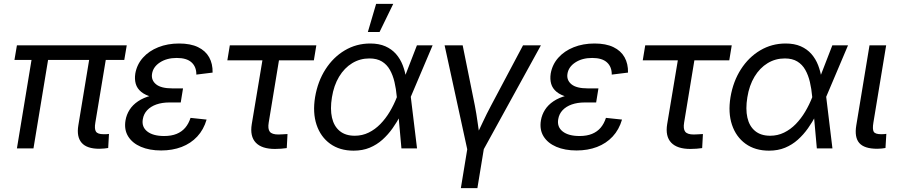

<svg xmlns="http://www.w3.org/2000/svg" viewBox="-20 -762 4623 986"><path d="M490.2 2Q425.8 2 399.2 -28.8Q372.6 -59.6 382.3 -118.2L446.3 -505.9H531.7L469.7 -132.8Q463.9 -100.1 472.7 -86.4Q481.4 -72.8 511.2 -72.8Q521.5 -72.8 527.3 -73Q533.2 -73.2 539.6 -74.2L535.6 -2Q526.4 -0.5 514.9 0.7Q503.4 2 490.2 2ZM66.9 0 150.4 -505.9H235.4L151.9 0ZM54.2 -454.1 66.9 -529.3H630.9L618.2 -454.1Z M807.6 10.7Q747.6 10.7 703.6 -8.1Q659.7 -26.9 638.2 -61.5Q616.7 -96.2 624.5 -143.6Q629.4 -172.9 645.3 -198Q661.1 -223.1 689 -241.9Q716.8 -260.7 757.3 -271.2Q797.9 -281.7 852.1 -281.7H915.5L908.2 -235.8H849.1Q812.5 -235.8 783.2 -225.6Q753.9 -215.3 735.8 -196Q717.8 -176.8 713.4 -149.9Q706.5 -110.4 736.3 -86.9Q766.1 -63.5 822.8 -63.5Q860.4 -63.5 887 -74.5Q913.6 -85.4 931.2 -106Q948.7 -126.5 958.5 -156.7L1041 -147.9Q1025.9 -96.2 992.9 -60.8Q960 -25.4 912.6 -7.3Q865.2 10.7 807.6 10.7ZM851.6 -253.9Q798.8 -253.9 762.5 -263.4Q726.1 -272.9 705.1 -290.3Q684.1 -307.6 677.2 -331.5Q670.4 -355.5 674.8 -384.3Q683.1 -431.2 714.1 -465.8Q745.1 -500.5 793 -519.5Q840.8 -538.6 899.9 -538.6Q958.5 -538.6 996.8 -520Q1035.2 -501.5 1054 -468Q1072.8 -434.6 1071.8 -389.2L988.3 -378.9Q988.8 -418.5 963.9 -441.4Q939 -464.4 887.7 -464.4Q836.4 -464.4 801.3 -441.4Q766.1 -418.5 760.7 -382.3Q755.9 -350.1 781.5 -329.1Q807.1 -308.1 865.2 -308.1H919.9L911.1 -253.9Z M1392.1 2.9Q1324.2 2.9 1293.5 -29.5Q1262.7 -62 1272.9 -124.5L1327.6 -452.1H1147.5L1160.2 -529.3H1604.5L1591.8 -452.1H1412.6L1359.9 -132.3Q1354.5 -100.1 1365.5 -85.7Q1376.5 -71.3 1409.7 -71.3Q1420.4 -71.3 1432.9 -72.3Q1445.3 -73.2 1456.5 -73.7L1452.6 -1.5Q1439 0.5 1423.6 1.7Q1408.2 2.9 1392.1 2.9Z M1795.9 11.7Q1724.6 11.7 1675.5 -23.7Q1626.5 -59.1 1605.7 -121.1Q1585 -183.1 1598.1 -263.2Q1611.8 -344.2 1651.6 -406.2Q1691.4 -468.3 1750.7 -503.4Q1810.1 -538.6 1881.3 -538.6Q1926.3 -538.6 1959 -524.2Q1991.7 -509.8 2013.7 -484.6Q2035.6 -459.5 2048.1 -427.2Q2060.5 -395 2065.9 -359.4H2096.7L2089.4 -266.1L2121.6 0H2041.5L2017.6 -266.1Q2014.2 -305.2 2005.9 -340.6Q1997.6 -376 1982.2 -403.3Q1966.8 -430.7 1941.2 -446.3Q1915.5 -461.9 1877 -461.9Q1828.6 -461.9 1788.6 -437.5Q1748.5 -413.1 1721.4 -368.2Q1694.3 -323.2 1684.6 -262.2Q1674.8 -202.1 1684.8 -158Q1694.8 -113.8 1724.4 -89.4Q1753.9 -64.9 1801.8 -64.9Q1840.3 -64.9 1873.3 -81.1Q1906.2 -97.2 1933.3 -125Q1960.4 -152.8 1981.7 -188.5Q2002.9 -224.1 2018.1 -263.2L2121.1 -529.3H2201.7L2088.9 -263.2L2065.4 -170.4H2037.1Q2019 -135.7 1996.1 -103.3Q1973.1 -70.8 1944.1 -44.7Q1915 -18.6 1878.4 -3.4Q1841.8 11.7 1795.9 11.7ZM1869.1 -597.7 1911.6 -742.2H1999.5L1929.2 -597.7Z M2380.4 8.8 2263.2 -529.3H2356L2418.5 -220.2Q2426.8 -177.2 2432.6 -134.5Q2438.5 -91.8 2444.8 -50.3H2419.4Q2439.5 -91.8 2459.2 -134.5Q2479 -177.2 2502 -220.2L2666 -529.3H2757.8L2461.9 8.8ZM2346.7 204.1 2380.9 -3.9H2465.8L2431.6 204.1Z M2940.9 10.7Q2880.9 10.7 2836.9 -8.1Q2793 -26.9 2771.5 -61.5Q2750 -96.2 2757.8 -143.6Q2762.7 -172.9 2778.6 -198Q2794.4 -223.1 2822.3 -241.9Q2850.1 -260.7 2890.6 -271.2Q2931.2 -281.7 2985.4 -281.7H3048.8L3041.5 -235.8H2982.4Q2945.8 -235.8 2916.5 -225.6Q2887.2 -215.3 2869.1 -196Q2851.1 -176.8 2846.7 -149.9Q2839.8 -110.4 2869.6 -86.9Q2899.4 -63.5 2956.1 -63.5Q2993.7 -63.5 3020.3 -74.5Q3046.9 -85.4 3064.5 -106Q3082 -126.5 3091.8 -156.7L3174.3 -147.9Q3159.2 -96.2 3126.2 -60.8Q3093.3 -25.4 3045.9 -7.3Q2998.5 10.7 2940.9 10.7ZM2984.9 -253.9Q2932.1 -253.9 2895.8 -263.4Q2859.4 -272.9 2838.4 -290.3Q2817.4 -307.6 2810.5 -331.5Q2803.7 -355.5 2808.1 -384.3Q2816.4 -431.2 2847.4 -465.8Q2878.4 -500.5 2926.3 -519.5Q2974.1 -538.6 3033.2 -538.6Q3091.8 -538.6 3130.1 -520Q3168.5 -501.5 3187.3 -468Q3206.1 -434.6 3205.1 -389.2L3121.6 -378.9Q3122.1 -418.5 3097.2 -441.4Q3072.3 -464.4 3021 -464.4Q2969.7 -464.4 2934.6 -441.4Q2899.4 -418.5 2894 -382.3Q2889.2 -350.1 2914.8 -329.1Q2940.4 -308.1 2998.5 -308.1H3053.2L3044.4 -253.9Z M3525.4 2.9Q3457.5 2.9 3426.8 -29.5Q3396 -62 3406.2 -124.5L3460.9 -452.1H3280.8L3293.5 -529.3H3737.8L3725.1 -452.1H3545.9L3493.2 -132.3Q3487.8 -100.1 3498.8 -85.7Q3509.8 -71.3 3543 -71.3Q3553.7 -71.3 3566.2 -72.3Q3578.6 -73.2 3589.8 -73.7L3585.9 -1.5Q3572.3 0.5 3556.9 1.7Q3541.5 2.9 3525.4 2.9Z M3929.2 11.7Q3857.9 11.7 3808.8 -23.7Q3759.8 -59.1 3739 -121.1Q3718.3 -183.1 3731.4 -263.2Q3745.1 -344.2 3784.9 -406.2Q3824.7 -468.3 3884 -503.4Q3943.4 -538.6 4014.6 -538.6Q4059.6 -538.6 4092.3 -524.2Q4125 -509.8 4147 -484.6Q4168.9 -459.5 4181.4 -427.2Q4193.8 -395 4199.2 -359.4H4230L4222.7 -266.1L4254.9 0H4174.8L4150.9 -266.1Q4147.5 -305.2 4139.2 -340.6Q4130.9 -376 4115.5 -403.3Q4100.1 -430.7 4074.5 -446.3Q4048.8 -461.9 4010.3 -461.9Q3961.9 -461.9 3921.9 -437.5Q3881.8 -413.1 3854.7 -368.2Q3827.6 -323.2 3817.9 -262.2Q3808.1 -202.1 3818.1 -158Q3828.1 -113.8 3857.7 -89.4Q3887.2 -64.9 3935.1 -64.9Q3973.6 -64.9 4006.6 -81.1Q4039.6 -97.2 4066.7 -125Q4093.8 -152.8 4115 -188.5Q4136.2 -224.1 4151.4 -263.2L4254.4 -529.3H4335L4222.2 -263.2L4198.7 -170.4H4170.4Q4152.3 -135.7 4129.4 -103.3Q4106.4 -70.8 4077.4 -44.7Q4048.3 -18.6 4011.7 -3.4Q3975.1 11.7 3929.2 11.7Z M4485.4 2Q4418.5 2 4392.8 -27.6Q4367.2 -57.1 4377.4 -118.2L4445.3 -529.3H4530.8L4465.3 -132.8Q4459.5 -98.1 4467 -85.4Q4474.6 -72.8 4504.9 -72.8Q4513.2 -72.8 4520 -73.2Q4526.9 -73.7 4531.7 -74.7L4527.3 -2Q4519.5 -0.5 4508.5 0.7Q4497.6 2 4485.4 2Z"/></svg>

Font: Inter 24pt
Style: Italic
Weight: 400
Italic angle: -9.3988°
Designer: Rasmus Andersson
Foundry: rsms
Version: Version 4.001;git-66647c0bb